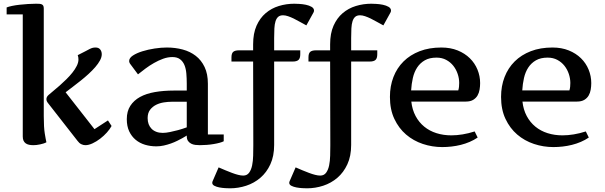

<svg xmlns="http://www.w3.org/2000/svg" viewBox="-20 -770 3248 1030"><path d="M15.6 -692.9V-730Q25.9 -734.4 44.7 -738.3Q63.5 -742.2 85.4 -744.6Q107.4 -747.1 130.6 -748.5Q153.8 -750 172.9 -750Q183.1 -750 190.9 -749.5Q198.7 -749 204.1 -746.6Q209.5 -744.1 212.2 -739Q214.8 -733.9 214.8 -724.1V-147Q214.8 -86.9 220.2 -53.7Q225.6 -20.5 229 -6.8Q222.2 -2.9 213.4 -0.2Q204.6 2.4 195.1 4.6Q185.5 6.8 176 7.8Q166.5 8.8 158.7 8.8Q146.5 8.8 136 6.6Q125.5 4.4 117.9 -1Q110.4 -6.3 106.2 -15.4Q102.1 -24.4 102.1 -38.1V-692.9ZM525.9 -479Q525.9 -463.4 516.4 -445.8Q506.8 -428.2 491 -409.9Q475.1 -391.6 454.8 -373Q434.6 -354.5 412.8 -337.2Q391.1 -319.8 370.1 -304Q349.1 -288.1 332 -274.9L486.8 -77.1L559.1 -124L578.6 -94.2Q569.8 -77.6 553.5 -59.3Q537.1 -41 517.3 -25.9Q497.6 -10.7 476.6 -1Q455.6 8.8 438 8.8Q426.8 8.8 415.8 3.4Q404.8 -2 396 -14.2L235.8 -219.2Q233.9 -221.7 232.4 -224.6Q229 -230.5 229 -237.8Q229 -243.2 231.4 -248.8Q233.9 -254.4 239.7 -259.8Q250 -269 266.1 -282.2Q282.2 -295.4 300 -311Q317.9 -326.7 335.9 -344.5Q354 -362.3 368.4 -380.4Q382.8 -398.4 391.8 -416.5Q400.9 -434.6 400.9 -451.2Q400.9 -464.4 397 -474.1Q421.9 -486.3 436.8 -494.4Q451.7 -502.4 460.9 -507.1Q470.2 -511.7 477.1 -513.4Q483.9 -515.1 492.7 -515.1Q509.3 -515.1 517.6 -504.6Q525.9 -494.1 525.9 -479Z M981.9 -43Q981.9 -43 975.3 -38.8Q968.8 -34.7 957.3 -28.3Q945.8 -22 930.4 -14.4Q915 -6.8 896.7 -0.2Q878.4 6.3 858.6 10.7Q838.9 15.1 818.8 15.1Q787.1 15.1 758.3 6.6Q729.5 -2 707.8 -20Q686 -38.1 673.1 -65.4Q660.2 -92.8 660.2 -130.9Q660.2 -172.9 679 -202.1Q697.8 -231.4 731.2 -249.8Q764.6 -268.1 811 -276.1Q857.4 -284.2 913.1 -284.2H981.9V-320.8Q981.9 -349.1 979.7 -375.2Q977.5 -401.4 969.5 -420.9Q961.4 -440.4 946 -452.1Q930.7 -463.9 904.8 -463.9Q879.9 -463.9 855 -454.8Q830.1 -445.8 806.2 -432.1Q782.2 -418.5 760.3 -402.1Q738.3 -385.7 720.2 -371.1L680.2 -424.8Q672.9 -433.6 672.9 -442.9Q672.9 -459 693.1 -472.2Q713.4 -485.4 743.9 -494.9Q774.4 -504.4 809.6 -509.8Q844.7 -515.1 875 -515.1Q919.9 -515.1 960 -504.4Q1000 -493.7 1030 -470.5Q1060.1 -447.3 1077.6 -410.4Q1095.2 -373.5 1095.2 -320.8V-48.8H1180.2V-12.2Q1171.9 -7.8 1157.5 -3.9Q1143.1 0 1125.5 2.9Q1107.9 5.9 1088.6 7.3Q1069.3 8.8 1051.8 8.8Q1040 8.8 1027.8 7.3Q1015.6 5.9 1005.6 0.7Q995.6 -4.4 989 -13.4Q982.4 -22.5 981.9 -38.1ZM853 -57.1Q870.1 -57.1 892.3 -61.8Q914.6 -66.4 934.6 -71.8Q958 -78.1 981.9 -86.9V-224.1H899.9Q881.3 -224.1 859.1 -220.7Q836.9 -217.3 817.6 -207.8Q798.3 -198.2 785.2 -181.2Q772 -164.1 772 -136.2Q772 -118.7 777.3 -104.2Q782.7 -89.8 793 -79.3Q803.2 -68.8 818.4 -63Q833.5 -57.1 853 -57.1Z M1450.7 -439.9V7.8Q1450.7 67.4 1430.4 111.3Q1410.2 155.3 1376.7 183.8Q1343.3 212.4 1300.8 226.3Q1258.3 240.2 1213.9 240.2Q1204.1 240.2 1188 239.3Q1171.9 238.3 1156.5 235.4Q1141.1 232.4 1129.9 226.6Q1118.7 220.7 1118.7 210.9Q1118.7 208.5 1119.1 206.5Q1119.6 204.6 1120.6 202.1L1152.8 127.9Q1170.9 135.7 1189.5 143.6Q1208 151.4 1225.1 157.7Q1242.2 164.1 1257.6 168Q1272.9 171.9 1284.7 171.9Q1305.2 171.9 1316.4 156.5Q1327.6 141.1 1332.5 117.4Q1337.4 93.8 1338.1 64.9Q1338.9 36.1 1338.9 8.8L1337.9 -439.9H1221.7V-461.9Q1221.7 -483.9 1231.2 -491.9Q1240.7 -500 1261.7 -500H1337.9V-532.2Q1337.9 -590.8 1356.2 -632.1Q1374.5 -673.3 1405.3 -699.5Q1436 -725.6 1475.8 -737.8Q1515.6 -750 1558.6 -750Q1567.9 -750 1585.7 -749Q1603.5 -748 1621.1 -744.4Q1638.7 -740.7 1651.6 -733.2Q1664.6 -725.6 1664.6 -712.9Q1664.6 -709 1663.3 -706.1Q1662.1 -703.1 1659.7 -699.2L1623.5 -633.8Q1605 -643.6 1587.9 -653.3Q1570.8 -663.1 1555.2 -670.7Q1539.6 -678.2 1525.1 -683.1Q1510.7 -688 1498.5 -688Q1481.9 -688 1472.4 -679.7Q1462.9 -671.4 1458 -655.8Q1453.1 -640.1 1451.9 -617.4Q1450.7 -594.7 1450.7 -565.9V-500H1590.8V-479Q1590.8 -457 1581.3 -448.5Q1571.8 -439.9 1550.8 -439.9Z M1863.8 -439.9V7.8Q1863.8 67.4 1843.5 111.3Q1823.2 155.3 1789.8 183.8Q1756.3 212.4 1713.9 226.3Q1671.4 240.2 1627 240.2Q1617.2 240.2 1601.1 239.3Q1585 238.3 1569.6 235.4Q1554.2 232.4 1543 226.6Q1531.7 220.7 1531.7 210.9Q1531.7 208.5 1532.2 206.5Q1532.7 204.6 1533.7 202.1L1565.9 127.9Q1584 135.7 1602.5 143.6Q1621.1 151.4 1638.2 157.7Q1655.3 164.1 1670.7 168Q1686 171.9 1697.8 171.9Q1718.3 171.9 1729.5 156.5Q1740.7 141.1 1745.6 117.4Q1750.5 93.8 1751.2 64.9Q1752 36.1 1752 8.8L1751 -439.9H1634.8V-461.9Q1634.8 -483.9 1644.3 -491.9Q1653.8 -500 1674.8 -500H1751V-532.2Q1751 -590.8 1769.3 -632.1Q1787.6 -673.3 1818.4 -699.5Q1849.1 -725.6 1888.9 -737.8Q1928.7 -750 1971.7 -750Q1981 -750 1998.8 -749Q2016.6 -748 2034.2 -744.4Q2051.8 -740.7 2064.7 -733.2Q2077.6 -725.6 2077.6 -712.9Q2077.6 -709 2076.4 -706.1Q2075.2 -703.1 2072.8 -699.2L2036.6 -633.8Q2018.1 -643.6 2001 -653.3Q1983.9 -663.1 1968.3 -670.7Q1952.6 -678.2 1938.2 -683.1Q1923.8 -688 1911.6 -688Q1895 -688 1885.5 -679.7Q1876 -671.4 1871.1 -655.8Q1866.2 -640.1 1865 -617.4Q1863.8 -594.7 1863.8 -565.9V-500H2003.9V-479Q2003.9 -457 1994.4 -448.5Q1984.9 -439.9 1963.9 -439.9Z M2438.5 -285.2Q2441.4 -294.9 2442.4 -304.7Q2443.4 -314.5 2443.4 -325.2Q2443.4 -349.1 2435.3 -373.3Q2427.2 -397.5 2411.9 -417Q2396.5 -436.5 2373.8 -448.7Q2351.1 -460.9 2321.8 -460.9Q2284.2 -460.9 2259 -446.5Q2233.9 -432.1 2218 -408Q2202.1 -383.8 2194.8 -351.8Q2187.5 -319.8 2185.5 -285.2ZM2071.8 -250Q2071.8 -308.1 2090.6 -356.7Q2109.4 -405.3 2144.8 -440.4Q2180.2 -475.6 2231.4 -495.4Q2282.7 -515.1 2347.7 -515.1Q2396.5 -515.1 2435.1 -499.5Q2473.6 -483.9 2500.5 -457.5Q2527.3 -431.2 2541.5 -396.5Q2555.7 -361.8 2555.7 -324.2Q2555.7 -306.6 2552.7 -289.1Q2549.8 -271.5 2541.5 -257.3Q2533.2 -243.2 2518.1 -234.1Q2502.9 -225.1 2478.5 -225.1H2186.5Q2191.4 -181.2 2209.5 -147.5Q2227.5 -113.8 2255.9 -90.6Q2284.2 -67.4 2321.3 -55.7Q2358.4 -43.9 2401.4 -43.9Q2430.7 -43.9 2461.9 -49.1Q2493.2 -54.2 2526.4 -64.9L2542.5 -32.2Q2522.5 -18.6 2499.5 -8.8Q2476.6 1 2452.1 7.1Q2427.7 13.2 2402.3 16.1Q2377 19 2352.5 19Q2298.8 19 2248.3 2.2Q2197.8 -14.6 2158.4 -48.3Q2119.1 -82 2095.5 -132.3Q2071.8 -182.6 2071.8 -250Z M3034.7 -285.2Q3037.6 -294.9 3038.6 -304.7Q3039.6 -314.5 3039.6 -325.2Q3039.6 -349.1 3031.5 -373.3Q3023.4 -397.5 3008.1 -417Q2992.7 -436.5 2970 -448.7Q2947.3 -460.9 2918 -460.9Q2880.4 -460.9 2855.2 -446.5Q2830.1 -432.1 2814.2 -408Q2798.3 -383.8 2791 -351.8Q2783.7 -319.8 2781.7 -285.2ZM2668 -250Q2668 -308.1 2686.8 -356.7Q2705.6 -405.3 2741 -440.4Q2776.4 -475.6 2827.6 -495.4Q2878.9 -515.1 2943.8 -515.1Q2992.7 -515.1 3031.2 -499.5Q3069.8 -483.9 3096.7 -457.5Q3123.5 -431.2 3137.7 -396.5Q3151.9 -361.8 3151.9 -324.2Q3151.9 -306.6 3148.9 -289.1Q3146 -271.5 3137.7 -257.3Q3129.4 -243.2 3114.3 -234.1Q3099.1 -225.1 3074.7 -225.1H2782.7Q2787.6 -181.2 2805.7 -147.5Q2823.7 -113.8 2852.1 -90.6Q2880.4 -67.4 2917.5 -55.7Q2954.6 -43.9 2997.6 -43.9Q3026.9 -43.9 3058.1 -49.1Q3089.4 -54.2 3122.6 -64.9L3138.7 -32.2Q3118.7 -18.6 3095.7 -8.8Q3072.8 1 3048.3 7.1Q3023.9 13.2 2998.5 16.1Q2973.1 19 2948.7 19Q2895 19 2844.5 2.2Q2793.9 -14.6 2754.6 -48.3Q2715.3 -82 2691.7 -132.3Q2668 -182.6 2668 -250Z"/></svg>

Font: Artifika
Style: Medium
Weight: 500
Designer: Yulya Zhdanova | Cyreal.org
Foundry: Yulya Zhdanova | Cyreal
Version: Version 1.000